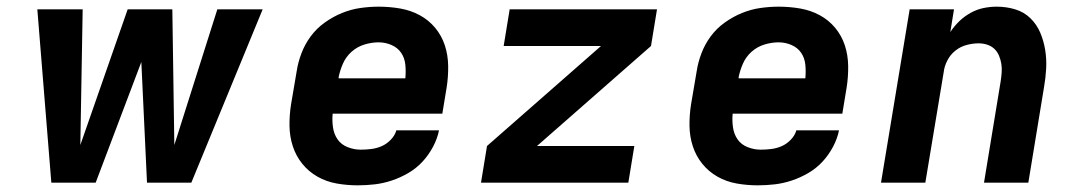

<svg xmlns="http://www.w3.org/2000/svg" viewBox="-20 -548 3240 576"><path d="M267 0H134L92 -520H228L221 -113L363 -520H497L503 -113L632 -520H768L554 0H421L404 -362Z M1053 8Q1021 8 990 2.5Q959 -3 932.5 -18Q906 -33 887 -56.5Q868 -80 858.5 -109Q849 -138 848.5 -170Q848 -202 853 -234L870 -334Q874 -361 884.5 -388.5Q895 -416 912.5 -439.5Q930 -463 954.5 -480.5Q979 -498 1006 -509Q1033 -520 1061 -524Q1089 -528 1116 -528Q1149 -528 1180.5 -522.5Q1212 -517 1239 -502.5Q1266 -488 1285.5 -464.5Q1305 -441 1314.5 -412Q1324 -383 1324.5 -350.5Q1325 -318 1320 -286L1307 -207H978Q976 -186 979 -165.5Q982 -145 993 -129.5Q1004 -114 1023 -106.5Q1042 -99 1062 -99Q1078 -99 1094 -101Q1110 -103 1125 -109.5Q1140 -116 1152.5 -129Q1165 -142 1169 -157H1297Q1292 -132 1279 -107.5Q1266 -83 1247.5 -63Q1229 -43 1205 -29Q1181 -15 1155.5 -6.5Q1130 2 1104.5 5Q1079 8 1053 8ZM996 -313H1196Q1198 -334 1196 -354Q1194 -374 1183.5 -389.5Q1173 -405 1154.5 -413Q1136 -421 1116 -421Q1095 -421 1073.5 -414.5Q1052 -408 1035 -393Q1018 -378 1009 -357.5Q1000 -337 996 -317Z M1423 0 1441 -110 1783 -410H1491L1509 -520H1951L1933 -410L1591 -110H1883L1865 0Z M2253 8Q2221 8 2190 2.5Q2159 -3 2132.5 -18Q2106 -33 2087 -56.5Q2068 -80 2058.5 -109Q2049 -138 2048.5 -170Q2048 -202 2053 -234L2070 -334Q2074 -361 2084.5 -388.5Q2095 -416 2112.5 -439.5Q2130 -463 2154.5 -480.5Q2179 -498 2206 -509Q2233 -520 2261 -524Q2289 -528 2316 -528Q2349 -528 2380.5 -522.5Q2412 -517 2439 -502.5Q2466 -488 2485.5 -464.5Q2505 -441 2514.5 -412Q2524 -383 2524.5 -350.5Q2525 -318 2520 -286L2507 -207H2178Q2176 -186 2179 -165.5Q2182 -145 2193 -129.5Q2204 -114 2223 -106.5Q2242 -99 2262 -99Q2278 -99 2294 -101Q2310 -103 2325 -109.5Q2340 -116 2352.5 -129Q2365 -142 2369 -157H2497Q2492 -132 2479 -107.5Q2466 -83 2447.5 -63Q2429 -43 2405 -29Q2381 -15 2355.5 -6.5Q2330 2 2304.5 5Q2279 8 2253 8ZM2196 -313H2396Q2398 -334 2396 -354Q2394 -374 2383.5 -389.5Q2373 -405 2354.5 -413Q2336 -421 2316 -421Q2295 -421 2273.5 -414.5Q2252 -408 2235 -393Q2218 -378 2209 -357.5Q2200 -337 2196 -317Z M2623 0 2709 -520H2842L2831 -452Q2843 -470 2858 -484.5Q2873 -499 2892 -509.5Q2911 -520 2931 -524Q2951 -528 2970 -528Q2999 -528 3025.5 -520Q3052 -512 3071 -493.5Q3090 -475 3100.5 -450.5Q3111 -426 3115.5 -398.5Q3120 -371 3118.5 -342.5Q3117 -314 3112 -286L3065 0H2932L2982 -304Q2984 -317 2985 -330.5Q2986 -344 2984 -356.5Q2982 -369 2977 -381Q2972 -393 2963 -401.5Q2954 -410 2941.5 -414Q2929 -418 2916 -418Q2898 -418 2879.5 -413Q2861 -408 2846 -396Q2831 -384 2822 -366.5Q2813 -349 2811 -331L2756 0Z"/></svg>

Font: Iosevka Aile Extrabold Oblique
Style: Regular
Weight: 800
Italic angle: -9°
Designer: Belleve Invis
Foundry: Belleve Invis
Version: Version 31.1.0; ttfautohint (v1.8.4)